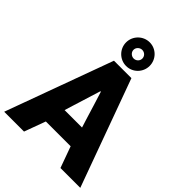

<svg xmlns="http://www.w3.org/2000/svg" viewBox="-319 -1261 1479 1479"><g transform="rotate(45 420.0 -521.5)"><path d="M549 -978C549 -1049 492 -1107 421 -1107C350 -1107 292 -1049 292 -978C292 -907 350 -849 421 -849C492 -849 549 -907 549 -978ZM469 -978C469 -952 448 -931 421 -931C396 -931 373 -952 373 -978C373 -1004 396 -1025 421 -1025C448 -1025 469 -1004 469 -978ZM556 -110 619 64H835L516 -812H326L6 64H222L286 -110ZM516 -274H326C330 -286 347 -342 347 -342C368 -410 399 -511 417 -567C418 -571 420 -573 421 -573C422 -573 424 -571 425 -567C443 -512 473 -412 494 -344C494 -344 512 -287 516 -274Z"/></g></svg>

Font: LINE Seed JP_OTF ExtraBold
Style: Regular
Weight: 800
Designer: LY Corporation & Fontrix & Fontworks
Version: Version 1.013